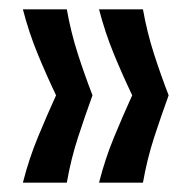

<svg xmlns="http://www.w3.org/2000/svg" viewBox="-20 -470 411 411"><path d="M286 -79H192Q205 -130 224 -176Q243 -222 263 -266Q242 -310 223.5 -355Q205 -400 192 -450H286Q295 -400 309.5 -355Q324 -310 341 -266Q325 -222 310 -176Q295 -130 286 -79ZM123 -79H29Q42 -130 61 -176Q80 -222 100 -266Q79 -310 60.5 -355Q42 -400 29 -450H123Q132 -400 146.5 -355Q161 -310 178 -266Q162 -222 147 -176Q132 -130 123 -79Z"/></svg>

Font: Bricolage Grotesque 48pt
Style: Regular
Weight: 400
Designer: Mathieu Triay
Foundry: Atelier Triay
Version: Version 1.000; ttfautohint (v1.8.4.7-5d5b);gftools[0.9.32]